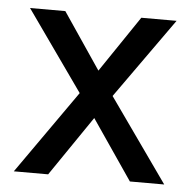

<svg xmlns="http://www.w3.org/2000/svg" viewBox="-43 -543 585 585"><g transform="rotate(5 250.0 -250.0)"><path d="M20 0 199.2 -254.9 25.9 -500H133.8L250 -328.1L366.2 -500H474.1L299.8 -254.9L480 0H375L250 -183.1L125 0Z"/></g></svg>

Font: Quantico
Style: Regular
Weight: 400
Designer: Matt Desmond
Foundry: MADtype
Version: Version 2.002